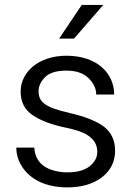

<svg xmlns="http://www.w3.org/2000/svg" viewBox="-20 -770 552 799"><path d="M384.8 -137.7C384.8 -114.7 374 -94.7 353 -78.1C331.5 -61 300.3 -52.7 259.8 -52.7C239.3 -52.7 218.8 -55.7 198.2 -62C157.2 -74.2 126 -103 122.6 -155.8H47.9C47.9 -127.4 56.2 -100.6 72.3 -75.7C105 -24.9 168.5 9.8 259.8 9.8C319.8 9.8 368.2 -4.4 404.8 -32.7C440.9 -61 459 -97.7 459 -142.6C459 -185.1 443.8 -217.8 414.1 -241.7C383.8 -265.1 336.4 -284.2 272 -299.3C162.1 -323.7 140.6 -347.7 140.6 -391.1C140.6 -412.1 149.9 -431.2 168 -449.2C186 -467.3 215.3 -476.1 256.8 -476.1C296.4 -476.1 327.1 -465.8 348.6 -444.8C369.6 -423.8 380.4 -401.4 380.4 -376.5H455.1C455.1 -467.3 381.3 -538.1 256.8 -538.1C140.6 -538.1 65.9 -470.2 65.9 -389.2C65.9 -345.7 82.5 -313 115.7 -291C148.4 -268.6 194.3 -251 253.4 -238.8C290.5 -231.4 318.4 -222.2 337.4 -211.9C374.5 -190.4 384.8 -165 384.8 -137.7ZM288.1 -609.4 409.7 -749.5H320.3L226.1 -609.4Z"/></svg>

Font: Vazirmatn Light
Style: Regular
Weight: 300
Designer: Saber Rastikerdar
Foundry: Saber Rastikerdar
Version: Version 33.003